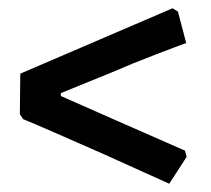

<svg xmlns="http://www.w3.org/2000/svg" viewBox="-20 -501 510 464"><path d="M220 -405 397 -481 410 -473 430 -397Q413 -391 355.5 -369Q298 -347 250 -326L127 -276V-269L263 -209L427 -137L431 -122L389 -57L225 -131Q166 -157 111 -181Q56 -205 36 -213L28 -225L29 -323Z"/></svg>

Font: Sahitya
Style: Bold
Weight: 700
Designer: Juan Pablo del Peral
Foundry: Juan Pablo del Peral (http://www.huertatipografica.com)
Version: Version 1.001;PS 001.000;hotconv 1.0.70;makeotf.lib2.5.58329